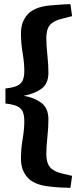

<svg xmlns="http://www.w3.org/2000/svg" viewBox="-20 -712 373 916"><path d="M316 184Q296 184 268.5 182.5Q241 181 218 178Q145 171 112.5 136Q80 101 80 46Q80 -2 88 -48.5Q96 -95 96 -133Q96 -158 90 -175.5Q84 -193 65 -203.5Q46 -214 6 -218V-290Q46 -294 65 -304.5Q84 -315 90 -332.5Q96 -350 96 -374Q96 -412 88 -459Q80 -506 80 -553Q80 -609 112.5 -644Q145 -679 218 -686Q241 -688 268.5 -690Q296 -692 316 -692L324 -635L277 -623Q235 -613 218 -592.5Q201 -572 201 -531Q201 -496 206 -449.5Q211 -403 211 -365Q211 -312 177 -288Q143 -264 93 -255Q143 -247 177 -221.5Q211 -196 211 -142Q211 -104 206 -57.5Q201 -11 201 24Q201 64 218 85Q235 106 277 116L324 127Z"/></svg>

Font: Yrsa
Style: Regular
Weight: 400
Designer: Anna Giedrys (Yrsa+Rasa design), David Brezina (Yrsa art-direction, Rasa art-direction, design)
Foundry: Rosetta Type Foundry
Version: Version 2.004